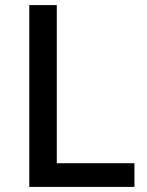

<svg xmlns="http://www.w3.org/2000/svg" viewBox="-20 -734 576 754"><path d="M95 0V-714H203V-93H508V0Z"/></svg>

Font: Noto Sans Vithkuqi Medium
Style: Regular
Weight: 500
Version: Version 1.001